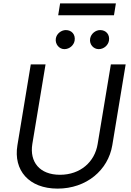

<svg xmlns="http://www.w3.org/2000/svg" viewBox="-20 -1111 781 1144"><path d="M670.5 -1090.9H338.1L326.7 -1019.9H659.1ZM363.6 -818.2C394.9 -818.2 420.5 -842.3 424.7 -869.3C430.4 -904.8 407.7 -931.8 372.2 -931.8C345.2 -931.8 316.8 -910.5 312.5 -880.7C307.9 -848 332.4 -818.2 363.6 -818.2ZM568.2 -818.2C599.4 -818.2 625 -842.3 629.3 -869.3C634.9 -904.8 612.2 -931.8 576.7 -931.8C549.7 -931.8 522 -910.5 517 -880.7C511.4 -846.6 536.9 -818.2 568.2 -818.2ZM640.6 -727.3 561.8 -252.8C544.7 -146.3 458.8 -69.6 337.4 -69.6C215.9 -69.6 155.5 -146.3 172.6 -252.8L251.4 -727.3H163.4L83.8 -245.7C58.9 -96.6 152 12.8 323.2 12.8C494.3 12.8 624.3 -96.6 649.1 -245.7L728.7 -727.3Z"/></svg>

Font: TID UI
Style: Italic
Weight: 400
Italic angle: -9.39999°
Designer: The TID Project Authors
Foundry: Bakken & Bæck
Version: Version 1.001;hotconv 1.0.109;makeotfexe 2.5.65596